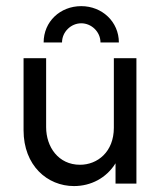

<svg xmlns="http://www.w3.org/2000/svg" viewBox="-20 -610 540 638"><path d="M125 -468.8H186.1C186.1 -504.2 216 -532.6 250 -532.6C284 -532.6 313.9 -504.2 313.9 -468.8H375C375 -537.5 319.4 -589.6 250 -589.6C179.9 -589.6 125 -538.2 125 -468.8ZM225.7 8.3C281.9 8.3 333.3 -18.1 363.9 -67.4V0H433.3V-416.7H358.3V-185.4C358.3 -105.6 304.2 -62.5 245.8 -62.5C174.3 -62.5 133.3 -121.5 133.3 -187.5V-416.7H58.3V-177.1C58.3 -59.7 137.5 8.3 225.7 8.3Z"/></svg>

Font: Afacad
Style: Regular
Weight: 400
Designer: Kristian Moeller
Foundry: Dicotype
Version: Version 1.000